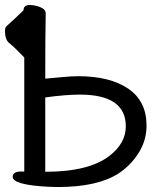

<svg xmlns="http://www.w3.org/2000/svg" viewBox="-21 -731 645 769"><path d="M160.2 -43Q336.9 -43 418.9 -107.9Q482.9 -158.2 482.9 -225.1Q482.9 -352.1 298.8 -352.1Q243.2 -352.1 160.2 -340.8ZM210.9 18.1 173.8 17.1Q29.8 9.8 29.8 -22.9Q29.8 -41 56.2 -43.9H76.2V-501Q40 -539.1 13.2 -561Q-1 -575.2 -1 -606Q-1 -619.1 3.9 -625Q40 -657.2 73.2 -689.9Q73.2 -710.9 98.1 -710.9Q118.2 -710.9 140.1 -702.4Q162.1 -693.8 162.1 -676.8Q160.2 -587.9 160.2 -416Q185.1 -418 225.1 -421.9Q265.1 -425.8 292 -425.8Q418.9 -425.8 492.4 -376Q565.9 -326.2 565.9 -228Q565.9 -169.9 535.4 -120.4Q504.9 -70.8 455.1 -37.1Q370.1 18.1 210.9 18.1Z"/></svg>

Font: LXGW WenKai GB Screen
Style: Regular
Weight: 400
Designer: LXGW / Fontworks Inc.
Foundry: LXGW / Fontworks Inc.
Version: Version 1.321;February 19, 2024;FontCreator 14.0.0.2901 64-b